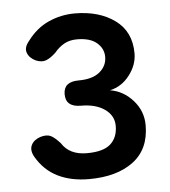

<svg xmlns="http://www.w3.org/2000/svg" viewBox="-43 -547 530 598"><g transform="rotate(-5 221.5 -248.0)"><path d="M212 11Q156 11 114.5 -9.5Q73 -30 48 -73Q36 -94 43.5 -110Q51 -126 72 -133Q92 -139 104.5 -133Q117 -127 134 -108Q158 -70 212 -70Q264 -70 286.5 -90.5Q309 -111 309 -147Q309 -179 281 -199Q253 -219 206 -219Q159 -219 159 -259Q159 -298 206 -298Q250 -298 272.5 -317Q295 -336 295 -364Q295 -390 274 -408Q253 -426 212 -426Q189 -426 172 -416.5Q155 -407 141 -390Q125 -375 111 -369.5Q97 -364 78 -372Q58 -382 52.5 -398.5Q47 -415 63 -434Q91 -472 130 -489.5Q169 -507 212 -507Q288 -507 337.5 -471Q387 -435 387 -367Q387 -331 362.5 -299Q338 -267 301 -259Q343 -252 372.5 -218.5Q402 -185 402 -141Q402 -66 350.5 -27.5Q299 11 212 11Z"/></g></svg>

Font: Zen Maru Gothic Medium
Style: Regular
Weight: 500
Designer: Yoshimichi Ohira
Foundry: Positype
Version: Version 1.001